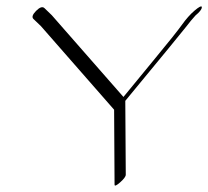

<svg xmlns="http://www.w3.org/2000/svg" viewBox="-20 -555 654 603"><path d="M613.8 -532.2Q613.8 -522.9 593.8 -506.3Q579.6 -490.7 565.7 -472.4Q551.8 -454.1 373.5 -238.3L375 -6.3Q375 2 357.4 17.6Q339.8 33.2 339.8 24.9L338.4 -210.4L108.4 -473.1Q94.7 -486.8 85.4 -495.1Q76.2 -503.4 93.3 -520.8Q110.4 -538.1 119.6 -529.5Q128.9 -521 142.6 -507.3L367.7 -250.5Q391.6 -280.3 461.9 -365.2Q532.2 -450.2 551.5 -477.3Q570.8 -504.4 590.8 -521.5Q610.8 -538.6 613.8 -533.7Z"/></svg>

Font: ML-NILA03_NewLipi
Style: Regular
Weight: 400
Designer: CLT@C-DIT
Version: Version ML-NILA03_NewLipi 2.